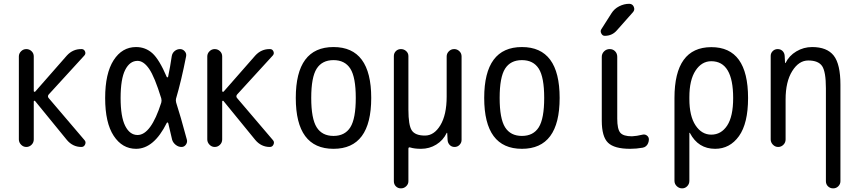

<svg xmlns="http://www.w3.org/2000/svg" viewBox="-20 -780 4540 1019"><path d="M80.1 -40V-480.5Q80.1 -496.1 91.8 -507.8Q103.5 -519.5 119.6 -519.5Q135.7 -519.5 147.5 -508.3Q159.2 -497.1 159.2 -480.5V-296.9Q159.2 -293.9 162.1 -293Q165 -292 167 -293.9L335 -485.4Q367.2 -520.5 413.1 -519.5Q425.8 -519.5 431.2 -507.3Q436.5 -495.1 427.7 -485.4L238.3 -278.3Q231.4 -269.5 237.3 -260.7L428.7 -36.1Q437.5 -26.4 431.6 -13.2Q425.8 0 412.1 0Q366.2 0 335 -37.1L166 -244.1Q164.1 -246.1 161.6 -245.1Q159.2 -244.1 159.2 -241.2V-40Q159.2 -23.4 147.5 -11.7Q135.7 0 119.6 0Q103.5 0 91.8 -12.2Q80.1 -24.4 80.1 -40Z M710 -457Q668.9 -457 644.5 -409.2Q620.1 -361.3 620.1 -259.8Q620.1 -160.2 644.5 -111.8Q668.9 -63.5 710 -63.5Q781.2 -63.5 835.9 -235.4Q838.9 -246.1 835.9 -257.8Q800.8 -372.1 771.5 -414.6Q742.2 -457 710 -457ZM702.1 9.8Q628.9 9.8 583.5 -59.1Q538.1 -127.9 538.1 -259.8Q538.1 -390.6 583 -460.4Q627.9 -530.3 702.1 -530.3Q752 -530.3 788.6 -497.6Q825.2 -464.8 865.2 -371.1Q866.2 -369.1 868.7 -369.6Q871.1 -370.1 872.1 -372.1Q883.8 -427.7 891.6 -482.4Q894.5 -499 907.2 -509.3Q919.9 -519.5 935.5 -519.5Q950.2 -519.5 960.4 -507.8Q970.7 -496.1 967.8 -481.4Q942.4 -351.6 914.1 -255.9Q912.1 -247.1 915 -235.4Q936.5 -169.9 971.7 -39.1Q975.6 -25.4 966.8 -12.7Q958 0 943.4 0Q926.8 0 912.6 -11.2Q898.4 -22.5 893.6 -38.1Q883.8 -83 873 -126Q872.1 -128.9 869.6 -129.9Q867.2 -130.9 865.2 -127.9Q796.9 9.8 702.1 9.8Z M1080.1 -40V-480.5Q1080.1 -496.1 1091.8 -507.8Q1103.5 -519.5 1119.6 -519.5Q1135.7 -519.5 1147.5 -508.3Q1159.2 -497.1 1159.2 -480.5V-296.9Q1159.2 -293.9 1162.1 -293Q1165 -292 1167 -293.9L1335 -485.4Q1367.2 -520.5 1413.1 -519.5Q1425.8 -519.5 1431.2 -507.3Q1436.5 -495.1 1427.7 -485.4L1238.3 -278.3Q1231.4 -269.5 1237.3 -260.7L1428.7 -36.1Q1437.5 -26.4 1431.6 -13.2Q1425.8 0 1412.1 0Q1366.2 0 1335 -37.1L1166 -244.1Q1164.1 -246.1 1161.6 -245.1Q1159.2 -244.1 1159.2 -241.2V-40Q1159.2 -23.4 1147.5 -11.7Q1135.7 0 1119.6 0Q1103.5 0 1091.8 -12.2Q1080.1 -24.4 1080.1 -40Z M1839.4 -415.5Q1810.5 -460.9 1750 -460.9Q1689.5 -460.9 1660.6 -415.5Q1631.8 -370.1 1631.8 -260.3Q1631.8 -150.4 1660.6 -104.5Q1689.5 -58.6 1750 -58.6Q1810.5 -58.6 1839.4 -104.5Q1868.2 -150.4 1868.2 -260.3Q1868.2 -370.1 1839.4 -415.5ZM1950.2 -260.3Q1950.2 9.8 1750 9.8Q1549.8 9.8 1549.8 -260.3Q1549.8 -530.3 1750 -530.3Q1950.2 -530.3 1950.2 -260.3Z M2070.3 181.6V-482.4Q2070.3 -498 2081.1 -508.8Q2091.8 -519.5 2107.9 -519.5Q2124 -519.5 2135.7 -508.8Q2147.5 -498 2147.5 -482.4V-198.2Q2147.5 -115.2 2165.5 -87.9Q2183.6 -60.5 2235.4 -60.5Q2284.2 -60.5 2317.4 -115.7Q2350.6 -170.9 2350.6 -267.6V-480.5Q2350.6 -496.1 2362.3 -507.8Q2374 -519.5 2390.6 -519.5Q2406.2 -519.5 2418 -508.3Q2429.7 -497.1 2429.7 -480.5V-37.1Q2429.7 -22.5 2418.9 -11.2Q2408.2 0 2392.6 0Q2377 0 2366.7 -10.7Q2356.4 -21.5 2355.5 -37.1L2353.5 -74.2Q2353.5 -75.2 2352.5 -75.2Q2350.6 -75.2 2350.6 -74.2Q2332 -35.2 2295.4 -12.7Q2258.8 9.8 2214.8 9.8Q2179.7 9.8 2158.2 2.9Q2147.5 -1 2147.5 9.8V181.6Q2147.5 197.3 2135.7 208.5Q2124 219.7 2107.9 219.7Q2091.8 219.7 2081.1 209Q2070.3 198.2 2070.3 181.6Z M2839.4 -415.5Q2810.5 -460.9 2750 -460.9Q2689.5 -460.9 2660.6 -415.5Q2631.8 -370.1 2631.8 -260.3Q2631.8 -150.4 2660.6 -104.5Q2689.5 -58.6 2750 -58.6Q2810.5 -58.6 2839.4 -104.5Q2868.2 -150.4 2868.2 -260.3Q2868.2 -370.1 2839.4 -415.5ZM2950.2 -260.3Q2950.2 9.8 2750 9.8Q2549.8 9.8 2549.8 -260.3Q2549.8 -530.3 2750 -530.3Q2950.2 -530.3 2950.2 -260.3Z M3390.6 -65.4Q3403.3 -68.4 3413.6 -60.5Q3423.8 -52.7 3423.8 -40Q3423.8 -30.3 3419.9 -20.5Q3416 -10.7 3408.7 -4.4Q3401.4 2 3390.6 3.9Q3357.4 9.8 3324.2 9.8Q3240.2 9.8 3207 -22.5Q3173.8 -54.7 3173.8 -139.6V-478.5Q3173.8 -495.1 3186 -507.3Q3198.2 -519.5 3215.8 -519.5Q3233.4 -519.5 3244.6 -507.8Q3255.9 -496.1 3255.9 -478.5V-150.4Q3255.9 -94.7 3272 -75.7Q3288.1 -56.6 3334 -56.6Q3358.4 -57.6 3390.6 -65.4ZM3189.5 -589.8Q3177.7 -589.8 3171.4 -602.1Q3165 -614.3 3170.9 -624L3225.6 -710Q3240.2 -733.4 3266.1 -746.6Q3292 -759.8 3319.3 -759.8Q3336.9 -759.8 3343.8 -743.7Q3350.6 -727.5 3338.9 -714.8L3254.9 -620.1Q3229.5 -589.8 3189.5 -589.8Z M3638.7 -264.6V-254.9Q3638.7 -164.1 3671.4 -114.7Q3704.1 -65.4 3754.9 -65.4Q3807.6 -65.4 3839.4 -113.8Q3871.1 -162.1 3871.1 -259.8Q3871.1 -455.1 3754.9 -455.1Q3704.1 -455.1 3671.4 -405.3Q3638.7 -355.5 3638.7 -264.6ZM3559.6 179.7V-259.8Q3559.6 -529.3 3754.9 -529.8Q3950.2 -530.3 3950.2 -259.8Q3950.2 -125 3901.9 -57.6Q3853.5 9.8 3775.4 9.8Q3685.5 9.8 3641.6 -74.2Q3641.6 -75.2 3639.6 -75.2Q3638.7 -75.2 3638.7 -74.2V179.7Q3638.7 196.3 3627.4 208Q3616.2 219.7 3600.1 219.7Q3584 219.7 3571.8 208Q3559.6 196.3 3559.6 179.7Z M4070.3 -40V-483.4Q4070.3 -498 4081.1 -508.8Q4091.8 -519.5 4107.4 -519.5Q4123 -519.5 4133.3 -509.3Q4143.6 -499 4144.5 -483.4L4146.5 -446.3Q4146.5 -445.3 4147.5 -445.3Q4149.4 -445.3 4149.4 -446.3Q4168 -484.4 4206.5 -507.3Q4245.1 -530.3 4290 -530.3Q4369.1 -530.3 4404.8 -484.9Q4440.4 -439.5 4440.4 -330.1V181.6Q4440.4 197.3 4429.2 208.5Q4418 219.7 4401.9 219.7Q4385.7 219.7 4374.5 209Q4363.3 198.2 4363.3 181.6V-311.5Q4363.3 -399.4 4343.3 -429.2Q4323.2 -459 4269.5 -459Q4219.7 -459 4184.6 -402.8Q4149.4 -346.7 4149.4 -252V-40Q4149.4 -23.4 4137.7 -11.7Q4126 0 4109.9 0Q4093.8 0 4082 -12.2Q4070.3 -24.4 4070.3 -40Z"/></svg>

Font: Rounded-X Mgen+ 1m regular
Style: Regular
Weight: 400
Designer: [Source Han Sans]
Ryoko NISHIZUKA  (kana & ideographs); Paul D. Hunt (Latin, Greek & Cyrillic); Wenlong ZHANG  (bopomofo
Version: Version 1.059.20150602